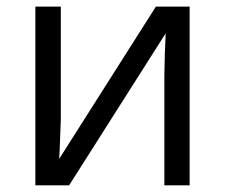

<svg xmlns="http://www.w3.org/2000/svg" viewBox="-20 -555 674 575"><path d="M162.1 -535.2V-195.8L158.7 -106.9L157.2 -79.1L446.8 -535.2H547.9V0H472.2V-327.1L473.6 -391.6L476.1 -455.1L187 0H85.9V-535.2Z"/></svg>

Font: Zoram GWebM
Style: Regular
Weight: 400
Foundry: Ascender Corporation
Version: Version 1.000